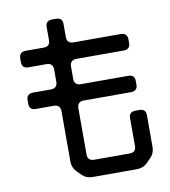

<svg xmlns="http://www.w3.org/2000/svg" viewBox="-93 -847 915 1031"><g transform="rotate(-10 364.0 -331.5)"><path d="M225 2Q225 17 230.5 31.5Q236 46 250 60L270 80Q284 94 299 99Q314 104 330 104H568Q584 104 599 99Q614 94 628 80L648 60Q662 46 667.5 31.5Q673 17 673 2V-173Q673 -207 638 -207H616Q600 -207 590.5 -198.5Q581 -190 581 -173V-20Q581 14 546 14H352Q336 14 326.5 5.5Q317 -3 317 -20V-274Q317 -290 326 -299.5Q335 -309 352 -309H611Q627 -309 636.5 -317.5Q646 -326 646 -343V-364Q646 -398 611 -398H352Q336 -398 326.5 -406.5Q317 -415 317 -432V-502Q317 -517 326 -526.5Q335 -536 352 -536H611Q627 -536 636.5 -544.5Q646 -553 646 -570V-591Q646 -607 637 -616.5Q628 -626 611 -626H352Q336 -626 326.5 -634.5Q317 -643 317 -660V-733Q317 -767 282 -767H260Q244 -767 234.5 -758.5Q225 -750 225 -733V-660Q225 -626 190 -626H91Q75 -626 65.5 -617Q56 -608 56 -591V-570Q56 -536 91 -536H190Q206 -536 215.5 -527.5Q225 -519 225 -502V-432Q225 -417 216 -407.5Q207 -398 190 -398H91Q75 -398 65.5 -389.5Q56 -381 56 -364V-343Q56 -309 91 -309H190Q206 -309 215.5 -300Q225 -291 225 -274Z"/></g></svg>

Font: WDXL Lubrifont JP N
Style: Regular
Weight: 400
Designer: [WDXL Lubrifont] Copyright 2020-2022 (c) NightFurySL2001, Skr-ZERO; [ZCOOL QingKe HuangYou] Copyright 2018-2022 (c) The 
Version: Version 2.001;hotconv 1.1.1;makeotfexe 2.6.0